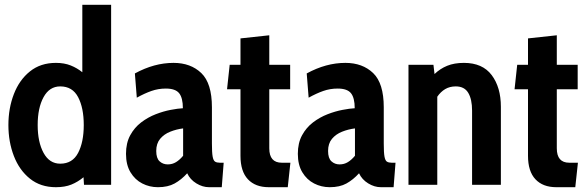

<svg xmlns="http://www.w3.org/2000/svg" viewBox="-20 -770 2447 800"><path d="M213 10Q149 10 104.8 -25.5Q60.5 -61 37.8 -120Q15 -179 15 -249Q15 -319 37.8 -378Q60.5 -437 104.8 -472.5Q149 -508 213 -508Q248 -508 274.8 -497.2Q301.5 -486.5 323 -469V-750H443V0H330L328 -31.5Q304.5 -12 277.5 -1Q250.5 10 213 10ZM231 -88Q282 -88 305.5 -133Q329 -178 329 -249Q329 -320.5 305.5 -365.2Q282 -410 231 -410Q186 -410 161.5 -365.2Q137 -320.5 137 -249Q137 -178 161.5 -133Q186 -88 231 -88Z M638 10Q603 10 572.8 -5.5Q542.5 -21 523.8 -52Q505 -83 505 -129Q505 -174 522.5 -206.2Q540 -238.5 568.2 -260Q596.5 -281.5 628.8 -294Q661 -306.5 691.2 -312.2Q721.5 -318 742 -319Q742 -362 726.5 -381.5Q711 -401 671 -401Q639.5 -401 611 -391Q582.5 -381 550 -363L542 -464Q622.5 -508 703 -508Q774.5 -508 818.8 -465.5Q863 -423 863 -323V-172Q863 -134.5 866 -117.8Q869 -101 876.2 -96.5Q883.5 -92 896 -92H912L904 10H851Q824 10 798 -6Q772 -22 760 -48Q735.5 -21 707.5 -5.5Q679.5 10 638 10ZM679 -85Q698 -85 713.5 -94.5Q729 -104 743 -121V-235Q715 -231.5 689.2 -221.2Q663.5 -211 647.2 -191.5Q631 -172 631 -141Q631 -110.5 645 -97.8Q659 -85 679 -85Z M1100 10Q1044 10 1013 -23Q982 -56 982 -121V-398H926L937 -500H982V-610L1102 -623V-500H1189V-398H1102V-152Q1102 -92 1154 -92H1190L1179 10Z M1354 10Q1319 10 1288.8 -5.5Q1258.5 -21 1239.8 -52Q1221 -83 1221 -129Q1221 -174 1238.5 -206.2Q1256 -238.5 1284.2 -260Q1312.5 -281.5 1344.8 -294Q1377 -306.5 1407.2 -312.2Q1437.5 -318 1458 -319Q1458 -362 1442.5 -381.5Q1427 -401 1387 -401Q1355.5 -401 1327 -391Q1298.5 -381 1266 -363L1258 -464Q1338.5 -508 1419 -508Q1490.5 -508 1534.8 -465.5Q1579 -423 1579 -323V-172Q1579 -134.5 1582 -117.8Q1585 -101 1592.2 -96.5Q1599.5 -92 1612 -92H1628L1620 10H1567Q1540 10 1514 -6Q1488 -22 1476 -48Q1451.5 -21 1423.5 -5.5Q1395.5 10 1354 10ZM1395 -85Q1414 -85 1429.5 -94.5Q1445 -104 1459 -121V-235Q1431 -231.5 1405.2 -221.2Q1379.5 -211 1363.2 -191.5Q1347 -172 1347 -141Q1347 -110.5 1361 -97.8Q1375 -85 1395 -85Z M1682 0V-500H1786L1790.5 -461.5Q1814 -484 1843.5 -496Q1873 -508 1913 -508Q1990.5 -508 2028.8 -457Q2067 -406 2067 -325V0H1947V-309Q1947 -356.5 1931 -383.2Q1915 -410 1879 -410Q1854 -410 1835 -398.8Q1816 -387.5 1802 -367V0Z M2298 10Q2242 10 2211 -23Q2180 -56 2180 -121V-398H2124L2135 -500H2180V-610L2300 -623V-500H2387V-398H2300V-152Q2300 -92 2352 -92H2388L2377 10Z"/></svg>

Font: Cabin Condensed
Style: Bold
Weight: 700
Width: 3
Designer: Pablo Impallari
Foundry: Pablo Impallari. http://www.impallari.com Igino Marini. http://www.ikern.com
Version: Version 3.001; ttfautohint (v1.8.3)